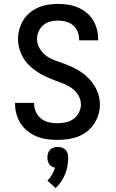

<svg xmlns="http://www.w3.org/2000/svg" viewBox="-20 -702 590 980"><path d="M273 12Q246 12 219.5 8.5Q193 5 168.5 -5Q144 -15 122.5 -31.5Q101 -48 86.5 -70Q72 -92 64.5 -118Q57 -144 57 -170V-177H154V-173Q154 -151 163.5 -130.5Q173 -110 190 -96.5Q207 -83 229 -78Q251 -73 273 -73Q294 -73 315.5 -77.5Q337 -82 354.5 -94.5Q372 -107 382.5 -127Q393 -147 393 -168Q393 -193 380 -215Q367 -237 346.5 -252Q326 -267 303 -275.5Q280 -284 256.5 -293Q233 -302 210.5 -312.5Q188 -323 167.5 -337Q147 -351 129 -368.5Q111 -386 98.5 -407.5Q86 -429 79 -453.5Q72 -478 72 -503Q72 -528 79 -553Q86 -578 99.5 -600Q113 -622 133 -638Q153 -654 176.5 -664Q200 -674 225.5 -678Q251 -682 277 -682Q303 -682 328.5 -678Q354 -674 377.5 -664Q401 -654 421 -638Q441 -622 454.5 -600Q468 -578 474.5 -553Q481 -528 481 -502V-496H384V-499Q384 -520 376.5 -539.5Q369 -559 353.5 -572.5Q338 -586 318 -591.5Q298 -597 277 -597Q257 -597 237 -592Q217 -587 201.5 -574Q186 -561 177.5 -542Q169 -523 169 -502Q169 -478 182 -455.5Q195 -433 215 -418Q235 -403 258.5 -394.5Q282 -386 305.5 -377.5Q329 -369 351.5 -358.5Q374 -348 394.5 -334Q415 -320 432.5 -302Q450 -284 463 -262.5Q476 -241 483 -217Q490 -193 490 -168Q490 -142 482 -116Q474 -90 459 -68Q444 -46 423 -30Q402 -14 377 -4.5Q352 5 325.5 8.5Q299 12 273 12ZM264 258 222 220Q236 206 245.5 189Q255 172 261 154Q252 152 244 147.5Q236 143 231 135.5Q226 128 224 119Q222 110 222 102Q222 91 225 80.5Q228 70 235.5 62.5Q243 55 253.5 51.5Q264 48 275 48Q286 48 296.5 51.5Q307 55 314.5 62.5Q322 70 325 80.5Q328 91 328 102Q328 123 324.5 144.5Q321 166 312.5 186.5Q304 207 292 225Q280 243 264 258Z"/></svg>

Font: Lode Dark
Style: Bold
Weight: 700
Monospace: yes
Designer: Belleve Invis
Foundry: Belleve Invis
Version: Version 29.2.0; ttfautohint (v1.8.3)